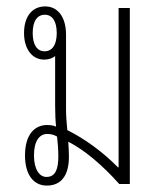

<svg xmlns="http://www.w3.org/2000/svg" viewBox="-20 -574 495 599"><path d="M195 -85C195 -101 194 -117 193 -132C247 -104 302 -56 352 0H385V-549H350V-52H348C301 -100 243 -142 190 -168C188 -187 186 -213 186 -233V-466C186 -520 161 -554 121 -554C80 -554 55 -522 55 -471C55 -420 81 -388 118 -388C131 -388 143 -392 152 -399V-245C152 -220 153 -196 155 -179C145 -183 136 -184 127 -184C87 -184 58 -153 58 -89C58 -30 84 5 126 5C172 5 195 -28 195 -85ZM119 -414C96 -414 82 -434 82 -471C82 -508 96 -528 120 -528C143 -528 157 -508 157 -471C157 -434 143 -414 119 -414ZM125 -22C102 -22 86 -47 86 -89C86 -134 103 -156 127 -156C139 -156 147 -154 158 -148C160 -131 162 -108 162 -87C162 -48 154 -22 125 -22Z"/></svg>

Font: Noto Sans Thai Looped ExtraCondensed ExtraLight
Style: Regular
Weight: 200
Width: 2
Designer: Sasikarn Vongin, Ben Mitchell
Foundry: The Fontpad Ltd
Version: Version 1.001